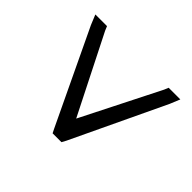

<svg xmlns="http://www.w3.org/2000/svg" viewBox="-132 -788 1013 1013"><g transform="rotate(45 375.0 -281.5)"><path d="M91 -527 68 -583H155L165 -559L385 -123L605 -559L615 -583H702L679 -527L431 -4L418 20H352L340 -4Z"/></g></svg>

Font: Nordica Advanced
Style: RegularExtended
Weight: 300
Version: Version 1.07